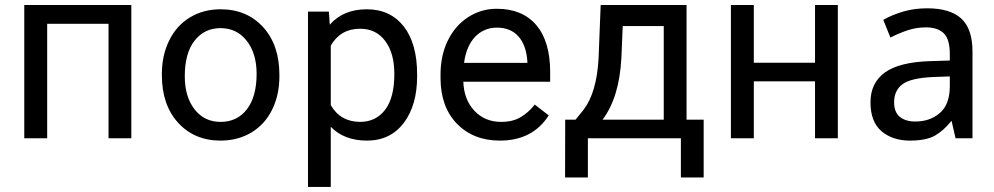

<svg xmlns="http://www.w3.org/2000/svg" viewBox="-20 -548 3938 761"><path d="M500.5 0H410.2V-453.6H167V0H76.2V-528.3H500.5Z M712.4 -245.6Q712.4 -164.1 751.5 -114.3Q790 -64.9 854.5 -64.9Q919.9 -64.9 958.5 -114.7Q997.1 -165 997.1 -255.4Q997.1 -336.9 957.5 -386.7Q918.5 -436.5 854 -436.5Q790.5 -436.5 751.5 -387.2Q712.4 -337.9 712.4 -245.6ZM621.6 -249.5V-255.4Q621.6 -329.1 650.9 -388.2Q680.2 -447.3 732.9 -479Q786.1 -511.2 854 -511.2Q959 -511.2 1023.4 -439.9Q1087.4 -369.1 1087.4 -251.5V-245.6Q1087.4 -172.4 1059.1 -114.3Q1030.8 -56.2 977.5 -23.4Q950.7 -7.3 919.9 1Q889.2 9.3 854.5 9.3Q750 9.3 685.5 -62Q621.6 -132.8 621.6 -249.5Z M1506.3 -112.8Q1543 -160.6 1543 -254.9Q1543 -337.9 1506.3 -386.2Q1470.2 -434.1 1407.2 -434.1Q1329.6 -434.1 1291 -367.2V-131.3Q1329.6 -64.9 1408.2 -64.9Q1470.2 -65.4 1506.3 -112.8ZM1633.3 -253.4V-245.6Q1633.3 -131.3 1580.6 -61Q1526.9 9.3 1434.6 9.3Q1344.2 9.3 1291 -45.4V190.9V192.9H1288.6H1202.6H1200.7V190.9V-500V-502H1202.6H1281.2H1283.2L1283.7 -500L1287.1 -450.2Q1340.8 -511.2 1433.6 -511.2Q1526.9 -511.2 1580.6 -442.9Q1633.3 -374.5 1633.3 -253.4Z M2070.3 -298.8V-303.2Q2066.4 -367.7 2035.2 -403.3Q2003.9 -438.5 1949.7 -438.5Q1897.9 -438.5 1862.3 -401.4Q1828.1 -364.3 1819.3 -298.8ZM2153.8 -88.9Q2089.8 9.3 1961.4 9.3Q1856.4 9.3 1791 -57.6Q1726.6 -124.5 1726.1 -236.8V-252.9Q1726.1 -328.1 1754.9 -387.2Q1783.7 -446.3 1835.4 -480Q1888.2 -513.7 1949.7 -513.2Q2050.3 -513.2 2106 -448.2Q2160.6 -383.3 2160.6 -262.2V-226.6V-224.1H2158.7H1816.4Q1818.8 -153.3 1859.9 -109.4Q1901.4 -64.9 1966.3 -64.9Q2012.2 -64.9 2043.5 -83.5Q2074.7 -102.1 2098.1 -131.8L2099.6 -133.8L2101.1 -132.3L2153.3 -91.8L2155.3 -90.3Z M2368.2 -73.7H2610.8V-444.8H2448.2L2442.9 -318.8Q2434.6 -161.1 2368.2 -73.7ZM2261.2 -73.7 2292.5 -112.3Q2345.2 -180.7 2352.5 -317.4L2360.8 -528.3H2701.2V-73.7H2769V155.3H2678.7V0H2310.1V155.3H2219.7L2220.2 -73.7Z M3300.8 0H3210.4V-225.6H2967.8V0H2877V-528.3H2967.8V-299.3H3210.4V-528.3H3300.8Z M3705.1 -100.1Q3744.1 -133.8 3744.6 -205.1V-245.1L3678.2 -242.7Q3589.8 -238.8 3556.6 -213.9Q3523.9 -189 3523.9 -143.1Q3523.9 -103 3546.4 -85Q3569.3 -66.4 3606.9 -66.4Q3665.5 -65.9 3705.1 -100.1ZM3484.4 -471.2Q3516.6 -489.3 3560.5 -502.4Q3605 -515.1 3654.8 -515.1Q3746.1 -515.1 3790.5 -474.1Q3834.5 -433.1 3834.5 -343.3V-4.4V-2V0H3832H3830.1H3771H3769H3767.1V-2L3766.6 -3.4L3751.5 -69.3Q3720.2 -30.3 3686 -10.7Q3668 -0.5 3643.1 4.4Q3618.2 9.3 3586.4 9.3Q3518.6 9.3 3474.6 -27.3Q3430.2 -64.5 3430.2 -142.6Q3430.2 -219.2 3487.3 -260.7Q3544.4 -301.8 3666 -305.7L3744.6 -308.1V-333.5Q3744.6 -393.6 3720.2 -416.5Q3695.8 -439.5 3649.9 -439.5Q3612.8 -439.5 3578.1 -428.2Q3543.5 -416.5 3513.7 -401.4L3511.7 -400.4L3509.3 -399.4L3508.3 -401.4L3507.3 -403.8L3482.4 -465.8L3481.4 -467.8L3480.5 -469.2L3482.4 -470.2Z"/></svg>

Font: MAUL
Style: Regular
Weight: 400
Designer: MAUL
Version: Version 1.0; 2020; ttfautohint (v1.8.3)